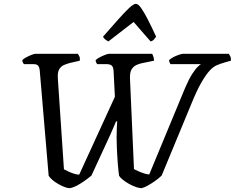

<svg xmlns="http://www.w3.org/2000/svg" viewBox="-20 -986 1230 1006"><path d="M345 0Q334 0 318.5 -6Q303 -12 286 -21.5Q269 -31 255.5 -42.5Q242 -54 235 -65L188 -619Q187 -632 180.5 -641Q174 -650 155 -650H106Q103 -652 100 -658Q97 -664 97 -671Q103 -678 117 -685.5Q131 -693 145 -698.5Q159 -704 165 -704H388Q391 -699 395.5 -691Q400 -683 398 -668L346 -656Q331 -652 315.5 -645.5Q300 -639 290.5 -623.5Q281 -608 283 -576L315 -99Q325 -94 339.5 -87Q354 -80 369 -75.5Q384 -71 395 -71L582 -479L575 -616Q573 -637 564 -643.5Q555 -650 538 -650H489Q487 -652 484 -658.5Q481 -665 481 -671Q488 -678 502 -685.5Q516 -693 530.5 -698.5Q545 -704 550 -704H777Q780 -700 783.5 -689.5Q787 -679 787 -668L724 -655Q709 -652 694 -645Q679 -638 669.5 -622.5Q660 -607 661 -576L682 -100Q689 -96 703.5 -89.5Q718 -83 734.5 -77.5Q751 -72 762 -72L951 -528Q971 -574 988 -600Q1005 -626 1017 -637Q1029 -648 1033 -650H873Q871 -654 868.5 -659Q866 -664 866 -671Q875 -680 890 -687.5Q905 -695 919 -699.5Q933 -704 938 -704H1179Q1182 -700 1186.5 -691Q1191 -682 1190 -668L1158 -659Q1137 -653 1117.5 -645Q1098 -637 1078.5 -616Q1059 -595 1035 -553.5Q1011 -512 981 -438L827 -66Q810 -50 790 -36Q770 -22 752 -12.5Q734 -3 721 0Q710 0 692.5 -6Q675 -12 657 -22Q639 -32 624.5 -43.5Q610 -55 604 -65Q603 -73 601 -88.5Q599 -104 597.5 -125Q596 -146 594.5 -169.5Q593 -193 592 -218Q591 -243 591 -266Q591 -292 592 -313.5Q593 -335 594 -350H588Q584 -340 576.5 -322.5Q569 -305 558.5 -281.5Q548 -258 535.5 -231.5Q523 -205 510 -176.5Q497 -148 484 -120Q471 -92 459 -66Q441 -51 421 -37Q401 -23 382 -13Q363 -3 345 0ZM548 -769Q538 -774 530 -780.5Q522 -787 520 -794Q564 -844 598 -882.5Q632 -921 656 -943.5Q680 -966 692 -966Q704 -966 719.5 -944Q735 -922 755 -883Q775 -844 798 -794Q793 -787 787 -779.5Q781 -772 769 -769L680 -871Z"/></svg>

Font: Texturina Medium
Style: Italic
Weight: 500
Italic angle: -11°
Designer: Guillermo Torres Carreño
Foundry: Omnibus-Type
Version: Version 1.002